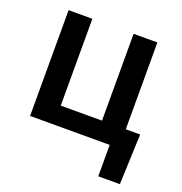

<svg xmlns="http://www.w3.org/2000/svg" viewBox="-125 -636 852 901"><g transform="rotate(20 301.5 -185.5)"><path d="M65.4 -528.3H184.1V-94.7H390.1V-528.3H508.8V-94.7H580.6L570.8 156.7H462.9V0H65.4Z"/></g></svg>

Font: Roboto Medium
Style: Regular
Weight: 500
Designer: Google
Version: Version 2.134; 2016; ttfautohint (v1.6)